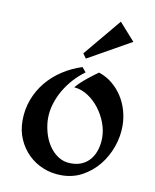

<svg xmlns="http://www.w3.org/2000/svg" viewBox="-71 -628 559 694"><g transform="rotate(10 209.0 -281.0)"><path d="M201.2 11.2Q165 11.2 133.5 -1.7Q102.1 -14.6 78.9 -37.6Q55.7 -60.5 42.2 -91.6Q28.8 -122.6 28.8 -159.2Q28.8 -200.7 42.5 -237.1Q56.2 -273.4 80.3 -302.7Q104.5 -332 137.5 -353.5Q170.4 -375 209 -387.2L223.1 -370.1Q201.2 -354 182.1 -333.3Q163.1 -312.5 148.9 -288.3Q134.8 -264.2 126.5 -237.5Q118.2 -210.9 118.2 -183.1Q118.2 -159.7 125 -133.8Q131.8 -107.9 145.5 -86.4Q159.2 -64.9 179.9 -51Q200.7 -37.1 228 -37.1Q252.4 -37.1 270.3 -45.9Q288.1 -54.7 299.8 -69.8Q311.5 -85 317.4 -105.2Q323.2 -125.5 323.2 -147.9Q323.2 -174.3 313 -201.9Q302.7 -229.5 284.9 -252.9Q267.1 -276.4 243.2 -292Q219.2 -307.6 191.9 -310.1Q209 -329.6 229.5 -346.2Q250 -362.8 271 -377.9Q299.3 -368.7 321 -350.6Q342.8 -332.5 357.7 -309.1Q372.6 -285.6 380.4 -258.1Q388.2 -230.5 388.2 -202.1Q388.2 -163.6 374.8 -125.5Q361.3 -87.4 336.7 -56.9Q312 -26.4 277.6 -7.6Q243.2 11.2 201.2 11.2ZM215.3 -419.4 203.1 -436.5 316.9 -572.8 374 -508.8Z"/></g></svg>

Font: Redressed
Style: Regular
Weight: 400
Designer: Astigmatic (AOETI)
Foundry: Astigmatic (AOETI)
Version: Version 1.000